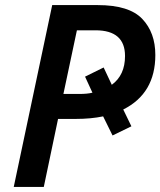

<svg xmlns="http://www.w3.org/2000/svg" viewBox="-20 -734 630 754"><path d="M34 0H152L208 -267H278Q307 -267 334 -269.5Q361 -272 385 -277L422 -202L496 -238L464 -304Q590 -367 590 -518Q590 -606 538.5 -660Q487 -714 364 -714H185ZM229 -365 282 -615H355Q471 -615 471 -514Q471 -439 419 -401L387 -469L314 -433L343 -370Q323 -365 291 -365Z"/></svg>

Font: Noto Sans UI Medium
Style: Italic
Weight: 500
Italic angle: -12°
Designer: Monotype Design Team
Foundry: Monotype Imaging Inc.
Version: Version 1.901